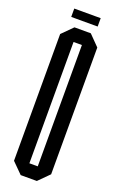

<svg xmlns="http://www.w3.org/2000/svg" viewBox="-163 -886 567 928"><g transform="rotate(20 120.5 -422.5)"><path d="M47 -802V-845H183V-802ZM79 0 25 -54V-706L79 -760H163L216 -706V-54L162 0ZM142 -692H99V-68H142Z"/></g></svg>

Font: Commune Nuit Debout
Style: Regular
Weight: 400
Designer: Sébastien Marchal
Foundry: Sébastien Marchal
Version: Version 1.003;PS 1.3;hotconv 1.0.88;makeotf.lib2.5.647800